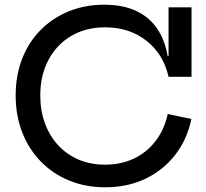

<svg xmlns="http://www.w3.org/2000/svg" viewBox="-20 -783 874 815"><path d="M426 12Q343 12 273.2 -16.8Q203.5 -45.5 152.8 -97.8Q102 -150 74.2 -221.5Q46.5 -293 46.5 -378Q46.5 -463 74 -533.5Q101.5 -604 152 -655.2Q202.5 -706.5 271.5 -734.8Q340.5 -763 423 -763Q501 -763 556.8 -737.2Q612.5 -711.5 646.2 -662.8Q680 -614 691.5 -545H721.5L695.5 -457Q673.5 -553.5 601.5 -610.2Q529.5 -667 426 -667Q344.5 -667 282.5 -630.5Q220.5 -594 185.8 -528.8Q151 -463.5 151 -378Q151 -313 171 -259Q191 -205 227.5 -165.8Q264 -126.5 314.5 -105.2Q365 -84 426 -84Q494.5 -84 549.5 -110.5Q604.5 -137 641.2 -185.5Q678 -234 692 -299L792.5 -278Q774 -190 723.2 -125Q672.5 -60 596.8 -24Q521 12 426 12ZM695.5 -457V-752H793V-457Z"/></svg>

Font: Hepta Slab Medium
Style: Regular
Weight: 500
Designer: Michael LaGattuta
Foundry: Michael LaGattuta
Version: Version 1.102